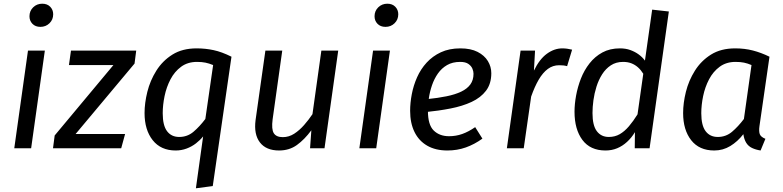

<svg xmlns="http://www.w3.org/2000/svg" viewBox="-20 -800 4225 1036"><path d="M131 -527H222L148 0H57ZM198 -655Q171 -655 155 -671.5Q139 -688 139 -712Q139 -741 159 -760.5Q179 -780 208 -780Q235 -780 251 -763.5Q267 -747 267 -723Q267 -694 247 -674.5Q227 -655 198 -655Z M363 -527H715L706 -457L388 -77H655L634 0H266L275 -69L592 -449H352Z M1041 -539Q1088 -539 1132.5 -529.5Q1177 -520 1229 -494L1128 204L1037 216L1076 -64Q1060 -44 1037.5 -26.5Q1015 -9 987 1.5Q959 12 928 12Q848 12 804 -43.5Q760 -99 760 -190Q760 -244 775 -304.5Q790 -365 823.5 -418.5Q857 -472 910.5 -505.5Q964 -539 1041 -539ZM1043 -466Q993 -466 957.5 -440Q922 -414 900 -372Q878 -330 868 -281.5Q858 -233 858 -189Q858 -123 881.5 -92Q905 -61 947 -61Q991 -61 1024 -89Q1057 -117 1088 -158L1130 -449Q1108 -458 1088.5 -462Q1069 -466 1043 -466Z M1486 12Q1416 12 1382.5 -31.5Q1349 -75 1359 -152L1412 -527H1503L1451 -156Q1444 -102 1457.5 -81Q1471 -60 1506 -60Q1539 -60 1567.5 -78.5Q1596 -97 1621 -125.5Q1646 -154 1666 -184L1714 -527H1805L1731 0H1653L1660 -97Q1623 -47 1582 -17.5Q1541 12 1486 12Z M1993 -527H2084L2010 0H1919ZM2060 -655Q2033 -655 2017 -671.5Q2001 -688 2001 -712Q2001 -741 2021 -760.5Q2041 -780 2070 -780Q2097 -780 2113 -763.5Q2129 -747 2129 -723Q2129 -694 2109 -674.5Q2089 -655 2060 -655Z M2464 -539Q2520 -539 2557 -520Q2594 -501 2612.5 -470.5Q2631 -440 2631 -405Q2631 -348 2602.5 -310.5Q2574 -273 2524.5 -250Q2475 -227 2410.5 -214.5Q2346 -202 2275 -195L2284 -265Q2343 -271 2389.5 -280.5Q2436 -290 2468.5 -305.5Q2501 -321 2518 -344.5Q2535 -368 2535 -402Q2535 -415 2529 -429.5Q2523 -444 2507.5 -455Q2492 -466 2463 -466Q2422 -466 2392.5 -449Q2363 -432 2343 -403.5Q2323 -375 2311 -340Q2299 -305 2294 -269.5Q2289 -234 2289 -202Q2289 -126 2320.5 -95.5Q2352 -65 2403 -65Q2440 -65 2474 -77Q2508 -89 2544 -114L2583 -52Q2540 -21 2493.5 -4.5Q2447 12 2394 12Q2330 12 2285 -14Q2240 -40 2216.5 -88Q2193 -136 2193 -202Q2193 -245 2202 -292Q2211 -339 2230.5 -383Q2250 -427 2282 -462Q2314 -497 2359 -518Q2404 -539 2464 -539Z M3014 -539Q3028 -539 3041.5 -537Q3055 -535 3067 -532L3040 -443Q3029 -446 3019.5 -447Q3010 -448 2997 -448Q2963 -448 2936 -428Q2909 -408 2887 -370.5Q2865 -333 2846 -279L2806 0H2715L2789 -527H2867L2861 -419Q2891 -481 2931 -510Q2971 -539 3014 -539Z M3460 -473 3499 -748 3589 -738 3485 0H3405L3406 -87Q3388 -57 3363.5 -34.5Q3339 -12 3310 0Q3281 12 3247 12Q3165 12 3122.5 -45Q3080 -102 3080 -197Q3080 -238 3088.5 -284.5Q3097 -331 3114.5 -376Q3132 -421 3161 -458Q3190 -495 3230.5 -517Q3271 -539 3325 -539Q3356 -539 3381 -530Q3406 -521 3426 -506.5Q3446 -492 3460 -473ZM3342 -466Q3304 -466 3276 -447.5Q3248 -429 3229 -399Q3210 -369 3198.5 -332.5Q3187 -296 3182 -259Q3177 -222 3177 -190Q3177 -123 3200.5 -92Q3224 -61 3265 -61Q3298 -61 3324 -76Q3350 -91 3373.5 -118.5Q3397 -146 3420 -183L3451 -402Q3438 -423 3422 -437Q3406 -451 3386.5 -458.5Q3367 -466 3342 -466Z M3947 -539Q3998 -539 4042.5 -527.5Q4087 -516 4132 -494L4078 -120Q4074 -92 4079.5 -76.5Q4085 -61 4110 -51L4084 12Q4058 8 4038 -1.5Q4018 -11 4006.5 -29.5Q3995 -48 3991 -76Q3960 -36 3920.5 -12Q3881 12 3834 12Q3753 12 3709.5 -43.5Q3666 -99 3666 -190Q3666 -244 3681 -304.5Q3696 -365 3729.5 -418.5Q3763 -472 3816.5 -505.5Q3870 -539 3947 -539ZM3949 -466Q3899 -466 3863.5 -440Q3828 -414 3806 -372Q3784 -330 3774 -281.5Q3764 -233 3764 -189Q3764 -123 3787.5 -92Q3811 -61 3853 -61Q3897 -61 3930 -89Q3963 -117 3994 -158L4035 -449Q4014 -458 3994.5 -462Q3975 -466 3949 -466Z"/></svg>

Font: Fira Sans Variable
Style: Italic
Weight: 397
Italic angle: -8°
Designer: Carrois Corporate & Edenspiekermann AG
Foundry: Carrois Corporate GbR & Edenspiekermann AG
Version: Version 4.202